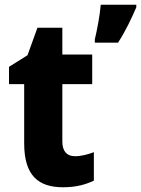

<svg xmlns="http://www.w3.org/2000/svg" viewBox="-20 -780 595 810"><path d="M555 -749V-760H405C402 -719 389 -650 380 -614V-600H478C511 -651 534 -701 555 -749ZM296 -121C262 -121 243 -142 243 -183V-425H369V-550H243V-663H138L96 -547L18 -498V-425H82V-175C82 -37 144 10 246 10C301 10 340 -1 376 -18V-138C349 -128 323 -121 296 -121Z"/></svg>

Font: Noto Sans Lao Looped SemiCondensed ExtraBold
Style: Regular
Weight: 800
Width: 4
Designer: Mark Frömberg, Ben Mitchell
Foundry: The Fontpad Ltd
Version: Version 1.002